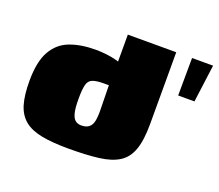

<svg xmlns="http://www.w3.org/2000/svg" viewBox="-92 -633 873 764"><g transform="rotate(20 345.0 -251.5)"><path d="M24 -198Q24 -280 49.5 -325Q75 -370 121.5 -387.5Q168 -405 230 -405Q252 -405 274 -402.5Q296 -400 315.5 -395Q335 -390 350.5 -383Q366 -376 376 -367L329 -349V-505H534V-201Q534 -132 519.5 -91.5Q505 -51 473 -31Q441 -11 389 -4.5Q337 2 262 2Q193 2 147 -7Q101 -16 74 -38.5Q47 -61 35.5 -99.5Q24 -138 24 -198ZM278 -102Q292 -102 302 -106.5Q312 -111 318 -120Q324 -129 326.5 -143.5Q329 -158 329 -178L327 -290Q325 -290 322 -290Q319 -290 315 -290Q311 -290 305 -290Q274 -290 258 -283.5Q242 -277 237 -257.5Q232 -238 232 -198Q232 -158 237.5 -137.5Q243 -117 253.5 -109.5Q264 -102 278 -102ZM600 -346 601 -505H690L669 -346Z"/></g></svg>

Font: Genos Thin Black
Style: Regular
Weight: 900
Version: Version 1.010